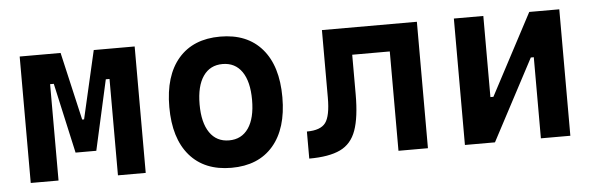

<svg xmlns="http://www.w3.org/2000/svg" viewBox="-41 -650 2425 783"><g transform="rotate(-5 1172.0 -258.5)"><path d="M57.6 0V-517.6H225.1L289.1 -239.3H296.9L360.8 -517.6H528.3V0H414.6V-394.5H399.4L335.4 -107.4H250.5L186.5 -394.5H171.4V0Z M878.9 9.8Q768.6 9.8 708 -60.5Q647.5 -130.9 647.5 -258.8Q647.5 -387.2 708 -457.3Q768.6 -527.3 878.9 -527.3Q989.3 -527.3 1049.8 -457.3Q1110.4 -387.2 1110.4 -258.8Q1110.4 -130.9 1049.8 -60.5Q989.3 9.8 878.9 9.8ZM878.9 -102.5Q930.2 -102.5 958.3 -143.3Q986.3 -184.1 986.3 -258.8Q986.3 -334 958.3 -374.5Q930.2 -415 878.9 -415Q827.6 -415 799.6 -374.5Q771.5 -334 771.5 -258.8Q771.5 -184.1 799.6 -143.3Q827.6 -102.5 878.9 -102.5Z M1197.8 0V-110.8Q1253.9 -110.8 1274.4 -138.4Q1294.9 -166 1294.9 -241.2V-517.6H1683.6V0H1563V-406.7H1409.2V-244.6Q1409.2 -150.4 1390.1 -97.2Q1371.1 -43.9 1325 -22Q1278.8 0 1197.8 0Z M1835 0V-517.6H1955.6V-185.5H1967.8L2143.6 -517.6H2266.6V0H2146V-332H2133.8L1958 0Z"/></g></svg>

Font: Cascadia Mono PL SemiBold
Style: Regular
Weight: 600
Monospace: yes
Designer: Aaron Bell
Foundry: Saja Typeworks
Version: Version 2404.023; ttfautohint (v1.8.4)